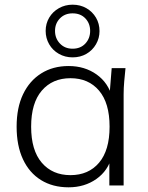

<svg xmlns="http://www.w3.org/2000/svg" viewBox="-20 -792 631 820"><path d="M273 8Q205 8 155 -23Q105 -54 78 -112Q51 -170 51 -251Q51 -332 78.5 -389.5Q106 -447 156 -478.5Q206 -510 273 -510Q342 -510 392.5 -474Q443 -438 459 -376H447L457 -501H516Q513 -472 510.5 -444Q508 -416 508 -389V0H447V-125H458Q442 -63 391.5 -27.5Q341 8 273 8ZM281 -44Q358 -44 403 -97Q448 -150 448 -251Q448 -352 403 -405Q358 -458 281 -458Q204 -458 158.5 -405Q113 -352 113 -251Q113 -150 158.5 -97Q204 -44 281 -44ZM290 -547Q258 -547 231.5 -562Q205 -577 190 -603Q175 -629 175 -660Q175 -691 190 -716.5Q205 -742 231.5 -757Q258 -772 290 -772Q323 -772 349 -757Q375 -742 390 -716.5Q405 -691 405 -659Q405 -629 390 -603Q375 -577 349 -562Q323 -547 290 -547ZM290 -584Q324 -584 344.5 -606Q365 -628 365 -660Q365 -692 344.5 -713.5Q324 -735 290 -735Q257 -735 236 -713.5Q215 -692 215 -660Q215 -628 236 -606Q257 -584 290 -584Z"/></svg>

Font: Mulish ExtraLight Light
Style: Regular
Weight: 300
Version: Version 3.603